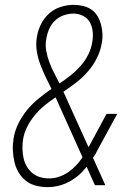

<svg xmlns="http://www.w3.org/2000/svg" viewBox="-20 -763 540 791"><path d="M177 8Q152 8 128.5 2Q105 -4 87 -18Q69 -32 57 -52Q45 -72 39.5 -95.5Q34 -119 33 -143.5Q32 -168 36 -193Q41 -224 55.5 -253.5Q70 -283 91 -309Q112 -335 138.5 -356.5Q165 -378 192 -397Q180 -421 168 -446Q156 -471 146 -497.5Q136 -524 131.5 -552.5Q127 -581 132 -611Q136 -637 148.5 -662.5Q161 -688 182 -707Q203 -726 230 -734.5Q257 -743 283 -743Q303 -743 322 -738.5Q341 -734 356.5 -723.5Q372 -713 381.5 -697Q391 -681 396 -662.5Q401 -644 402 -624Q403 -604 399 -584Q394 -554 379.5 -524.5Q365 -495 343 -469.5Q321 -444 294.5 -423.5Q268 -403 241 -385Q246 -376 250 -366.5Q254 -357 258 -348L345 -156Q345 -158 346.5 -160Q348 -162 349 -164L419 -294H463L383 -147Q379 -138 374 -129.5Q369 -121 363 -113L414 0H371Q363 -19 354 -38Q345 -57 337 -76Q332 -70 327 -64.5Q322 -59 317 -53Q303 -39 286.5 -27.5Q270 -16 252 -8Q234 0 214.5 4Q195 8 177 8ZM225 -419Q249 -435 271 -452.5Q293 -470 312 -491.5Q331 -513 343.5 -538Q356 -563 360 -589Q364 -610 362 -631.5Q360 -653 350.5 -670.5Q341 -688 322.5 -697.5Q304 -707 283 -707Q263 -707 242.5 -700Q222 -693 206.5 -678Q191 -663 182.5 -643.5Q174 -624 171 -604Q166 -578 170.5 -553.5Q175 -529 183.5 -506Q192 -483 203.5 -461.5Q215 -440 225 -419ZM184 -28Q204 -28 224 -35Q244 -42 261.5 -54Q279 -66 293.5 -81.5Q308 -97 320 -115L222 -333Q219 -341 215.5 -348Q212 -355 209 -362Q185 -346 163 -328Q141 -310 123 -288Q105 -266 92 -240.5Q79 -215 75 -188Q72 -169 72.5 -149.5Q73 -130 77 -111.5Q81 -93 90.5 -77Q100 -61 114 -49.5Q128 -38 146 -33Q164 -28 184 -28Z"/></svg>

Font: Iosevka Extralight
Style: Italic
Weight: 200
Italic angle: -9°
Monospace: yes
Designer: Belleve Invis
Foundry: Belleve Invis
Version: Version 32.5.0; ttfautohint (v1.8.4)